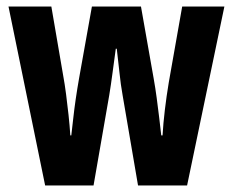

<svg xmlns="http://www.w3.org/2000/svg" viewBox="-20 -567 712 587"><path d="M355 -275Q349 -308 345 -347Q341 -386 337 -418H334Q329 -382 324 -344Q319 -306 314 -276L266 0H118L6 -547H137L173 -337Q178 -310 182 -279Q186 -248 189.5 -216Q193 -184 195 -153H198Q201 -178 204 -205.5Q207 -233 211.5 -264Q216 -295 222 -329L261 -547H411L450 -326Q455 -298 459 -268Q463 -238 466.5 -209Q470 -180 473 -153H477Q479 -189 484 -231Q489 -273 496 -315L537 -547H666L552 0H402Z"/></svg>

Font: Noto Sans Display ExtraCondensed
Style: Regular
Weight: 400
Width: 2
Version: Version 2.003